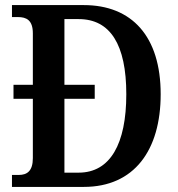

<svg xmlns="http://www.w3.org/2000/svg" viewBox="-20 -734 698 754"><path d="M27 0H309C508 0 611 -145 611 -364C611 -591 498 -714 309 -714H27V-667H50C84 -667 109 -655 109 -603V-401H33V-346H109V-113C109 -62 86 -47 54 -47H27ZM289 -56H233V-346H352V-401H233V-659H289C413 -659 476 -559 476 -364C476 -169 413 -56 289 -56Z"/></svg>

Font: Noto Serif Bengali Condensed
Style: Regular
Weight: 400
Width: 3
Designer: Juan Bruce, Universal Thirst, Indian Type Foundry and the Monotype Design Team.
Foundry: Monotype Imaging Inc.
Version: Version 2.003